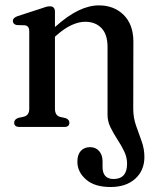

<svg xmlns="http://www.w3.org/2000/svg" viewBox="-20 -484 598 732"><path d="M390 -46V-305Q390 -353 366.8 -377Q343.5 -401 305 -401Q280.5 -401 253 -388.5Q225.5 -376 194.5 -348.5L189.5 -344V-69.5Q189.5 -44 208.5 -38.5L230.5 -33.5Q244.5 -28 244.5 -16.5Q244.5 0 225.5 0H54.5Q34 0 34 -16.5Q34 -28.5 49.5 -34.5L72.5 -39.5Q91.5 -45.5 91.5 -69V-365Q91.5 -384.5 76 -387.5L43.5 -388.5Q29 -392 29 -404Q29 -416 47 -422.5L135 -451Q146.5 -455 154.5 -457.5Q162.5 -460 170 -460Q189.5 -460 189.5 -439V-381Q239 -425 279.5 -444.2Q320 -463.5 357 -463.5Q415 -463.5 451.8 -426.8Q488.5 -390 488.5 -325L488 -69Q488 -36 498.5 -5.8Q509 24.5 519.8 54Q530.5 83.5 530.5 114.5Q530.5 166 495.5 197.5Q460.5 229 401.5 229Q340.5 229 307.8 200.2Q275 171.5 275 132.5Q275 105.5 288.2 91.2Q301.5 77 323.5 77Q345 77 358 92Q371 107 371 131.5V152.5Q371 198.5 413.5 198.5Q464.5 198 464.5 140Q464.5 115.5 453.2 92.5Q442 69.5 427.2 47Q412.5 24.5 401.2 1.5Q390 -21.5 390 -46Z"/></svg>

Font: Fraunces 72pt S050
Style: Regular
Weight: 400
Version: Version 1.000; ttfautohint (v1.8.3)